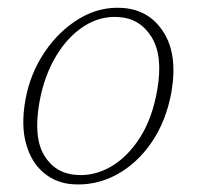

<svg xmlns="http://www.w3.org/2000/svg" viewBox="-20 -478 518 506"><path d="M304 -457Q373.5 -452 411 -393.2Q448.5 -334.5 432 -236.5Q418 -158.5 379 -102Q340 -45.5 285.5 -16.8Q231 12 171 7.5Q127.5 4.5 95 -22.8Q62.5 -50 48.8 -98.8Q35 -147.5 47 -215Q59.5 -284 97.5 -340.5Q135.5 -397 189.5 -429.2Q243.5 -461.5 304 -457ZM182 -17Q228 -13.5 271.8 -38.5Q315.5 -63.5 348.5 -114.8Q381.5 -166 394.5 -241.5Q410 -331 379.5 -380.2Q349 -429.5 293 -433Q244.5 -436.5 201.5 -409Q158.5 -381.5 127.5 -329.8Q96.5 -278 84 -209Q67.5 -116.5 96.5 -68.5Q125.5 -20.5 182 -17Z"/></svg>

Font: Fraunces 9pt S050 Thin
Style: Italic
Weight: 100
Italic angle: -16°
Version: Version 1.000; ttfautohint (v1.8.3)